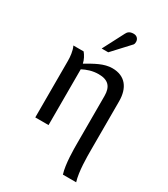

<svg xmlns="http://www.w3.org/2000/svg" viewBox="-228 -844 1023 1166"><g transform="rotate(30 283.0 -261.0)"><path d="M348 -493C290 -493 236 -461 178 -427C173 -452 159 -477 145 -494H73C88 -464 91 -421 91 -397V0H184V-391C214 -407 251 -420 294 -420C361 -420 390 -388 390 -323V5C390 49 390 154 410 217H503C483 153 483 49 483 5V-339C483 -432 439 -493 348 -493ZM355 -739C326 -739 315 -726 308 -712L231 -564H277L387 -683C391 -689 392 -696 392 -703C392 -721 380 -739 355 -739Z"/></g></svg>

Font: Veleka
Style: Regular
Weight: 400
Designer: Stefan Peev, Context Ltd, 2016; SIL International, 1997-2014.
Foundry: Stefan Peev, Context Ltd, 2016
Version: Version 1.000